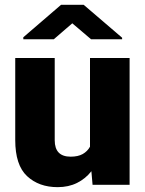

<svg xmlns="http://www.w3.org/2000/svg" viewBox="-20 -770 604 800"><path d="M365.7 0 360.8 -56.6Q336.4 -25.4 301 -7.8Q265.6 9.8 220.2 9.8Q142.1 9.8 92.8 -36.1Q43.5 -82 43.5 -186.5V-528.3H208V-185.5Q208 -117.2 274.4 -117.2Q305.2 -117.2 324.7 -128.2Q344.2 -139.2 355 -158.7V-528.3H520V0ZM328.6 -750 488.8 -612.8V-606.4H359.4L281.2 -672.9L204.1 -606.4H77.1V-614.7L234.4 -750Z"/></svg>

Font: Vazirmatn UI FD Black
Style: Regular
Weight: 900
Designer: Saber Rastikerdar
Foundry: Saber Rastikerdar
Version: Version 33.003